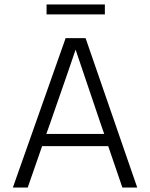

<svg xmlns="http://www.w3.org/2000/svg" viewBox="-20 -846 677 866"><path d="M204 -284 189 -242H450L435 -285L321 -622Q308 -582 204 -284ZM105 0H38L276 -674H366L599 0H532L468 -187H170ZM453 -781H190V-826H453Z"/></svg>

Font: Hind Siliguri Light
Style: Regular
Weight: 300
Designer: Jyotish Sonowal
Foundry: Indian Type Foundry
Version: Version 1.001;PS 1.0;hotconv 1.0.86;makeotf.lib2.5.63406; tt